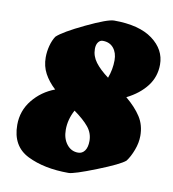

<svg xmlns="http://www.w3.org/2000/svg" viewBox="-68 -613 615 683"><g transform="rotate(10 239.0 -272.0)"><path d="M453 -165Q453 -140 443 -113.5Q433 -87 420 -70Q402 -54 322.5 -22.5Q243 9 224 9Q136 9 75.5 -21Q15 -51 15 -128Q15 -179 46.5 -218Q78 -257 126 -275Q101 -298 87 -324Q73 -350 73 -382Q73 -403 78.5 -424Q84 -445 94 -460Q116 -481 191.5 -517Q267 -553 290 -553Q381 -553 429.5 -517Q478 -481 478 -427Q478 -383 452 -349Q426 -315 380 -292Q415 -263 434 -233.5Q453 -204 453 -165ZM240 -442Q240 -416 256.5 -394Q273 -372 304 -349Q316 -381 316 -414Q316 -441 302 -458Q288 -475 263 -475Q253 -475 246.5 -466Q240 -457 240 -442ZM278 -116Q278 -144 260 -166Q242 -188 207 -213Q188 -178 188 -141Q188 -109 204 -88.5Q220 -68 245 -68Q260 -68 269 -80.5Q278 -93 278 -116Z"/></g></svg>

Font: Grenze Black
Style: Italic
Weight: 900
Italic angle: -10°
Designer: Renata Polastri
Foundry: Omnibus-Type
Version: Version 1.002; ttfautohint (v1.8)